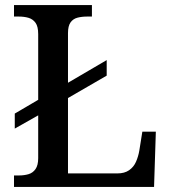

<svg xmlns="http://www.w3.org/2000/svg" viewBox="-20 -734 672 754"><path d="M35 0V-45H55Q75 -45 92 -50Q109 -55 119.5 -70Q130 -85 130 -113V-281L38 -229V-288L130 -342V-600Q130 -630 119.5 -644.5Q109 -659 92 -664Q75 -669 53 -669H35V-714H341V-669H323Q301 -669 284 -664.5Q267 -660 257 -646Q247 -632 247 -604V-409L399 -498V-437L247 -349V-53H441Q469 -53 487 -65.5Q505 -78 514 -98.5Q523 -119 527 -142L539 -217H592L585 0Z"/></svg>

Font: Noto Serif Hebrew Medium
Style: Regular
Weight: 500
Version: Version 2.003